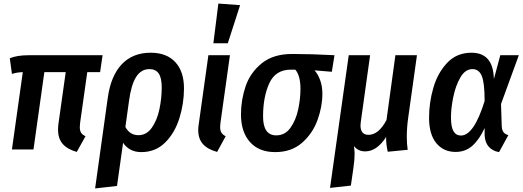

<svg xmlns="http://www.w3.org/2000/svg" viewBox="-20 -839 2935 1078"><path d="M430 -151Q428 -133 428 -126Q428 -106 435 -94.5Q442 -83 460 -74L411 14Q358 -1 332 -31Q306 -61 306 -110Q306 -131 308 -143L349 -434H229L168 0H47L108 -434Q75 -433 47 -424L35 -512Q76 -529 143 -529H556L542 -434H470Z M1013 -343Q1013 -257 987 -174.5Q961 -92 907 -38.5Q853 15 773 15Q707 15 671 -37L637 205L514 219L585 -289Q602 -413 663.5 -478Q725 -543 826 -543Q915 -543 964 -490.5Q1013 -438 1013 -343ZM888 -348Q888 -402 871 -426.5Q854 -451 819 -451Q772 -451 744 -406.5Q716 -362 704 -270L684 -126Q709 -80 757 -80Q803 -80 832.5 -122Q862 -164 875 -225.5Q888 -287 888 -348Z M1218 -151Q1216 -131 1216 -126Q1216 -106 1223 -94.5Q1230 -83 1247 -74L1199 14Q1145 -1 1119 -30.5Q1093 -60 1093 -109Q1093 -125 1096 -143L1150 -529H1271ZM1328 -810 1259 -596H1178L1206 -819Z M1333 -197Q1333 -278 1359 -354.5Q1385 -431 1449.5 -483.5Q1514 -536 1621 -536Q1727 -536 1858 -529L1843 -436L1746 -444Q1765 -423 1777.5 -389Q1790 -355 1790 -312Q1790 -240 1762.5 -164.5Q1735 -89 1675.5 -37Q1616 15 1525 15Q1434 15 1383.5 -41.5Q1333 -98 1333 -197ZM1667 -340Q1667 -414 1638 -448H1613Q1527 -448 1492 -371.5Q1457 -295 1457 -185Q1457 -79 1531 -79Q1581 -79 1611.5 -122.5Q1642 -166 1654.5 -226Q1667 -286 1667 -340Z M2264 -70Q2264 -31 2269 2L2157 13Q2147 -30 2148 -70Q2096 11 2030 11Q1991 11 1967 -19Q1971 5 1971 25Q1971 58 1964 106L1950 203L1833 216L1938 -529H2058L2006 -157Q2004 -141 2004 -135Q2004 -82 2049 -82Q2106 -82 2150 -165L2200 -529H2321L2272 -179Q2264 -123 2264 -70Z M2753 -395 2789 -529H2893L2793 -255L2797 -131Q2798 -109 2806.5 -97.5Q2815 -86 2834 -80L2782 15Q2745 9 2723.5 -16Q2702 -41 2701 -82V-120Q2671 -55 2632 -20.5Q2593 14 2538 14Q2470 14 2429.5 -35.5Q2389 -85 2389 -178Q2389 -264 2413.5 -347.5Q2438 -431 2491.5 -487Q2545 -543 2627 -543Q2688 -543 2719.5 -506.5Q2751 -470 2753 -395ZM2512 -180Q2512 -127 2526 -102.5Q2540 -78 2568 -78Q2641 -78 2701 -272Q2701 -374 2685 -412.5Q2669 -451 2633 -451Q2592 -451 2565 -404.5Q2538 -358 2525 -294.5Q2512 -231 2512 -180Z"/></svg>

Font: Fira Sans Condensed Medium
Style: Italic
Weight: 500
Width: 3
Italic angle: -8°
Designer: bBox Type GmbH & Carrois Corporate GbR & Edenspiekermann AG
Foundry: bBox Type GmbH & Carrois Corporate GbR & Edenspiekermann AG
Version: Version 4.301